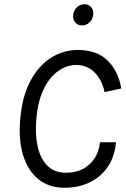

<svg xmlns="http://www.w3.org/2000/svg" viewBox="-20 -876 593 907"><path d="M285 11Q210 11 160 -30.5Q110 -72 88.2 -146Q66.5 -220 76 -318Q85.5 -422.5 124 -494.2Q162.5 -566 220.8 -603Q279 -640 347 -640Q438 -640 488.8 -589.5Q539.5 -539 553 -458L474 -441Q462 -499.5 426.5 -534.2Q391 -569 340 -569Q295.5 -569 255.2 -540.8Q215 -512.5 187.2 -456.5Q159.5 -400.5 152 -318Q145 -243 157.8 -184.8Q170.5 -126.5 203.8 -93.2Q237 -60 292 -60Q359.5 -60 402.8 -99.8Q446 -139.5 452 -204H528Q522 -136.5 489.5 -88.5Q457 -40.5 404.2 -14.8Q351.5 11 285 11ZM367 -756Q347 -756 335.2 -770.5Q323.5 -785 325.5 -805Q327 -824 341.8 -840Q356.5 -856 380.5 -856Q397.5 -856 410 -843Q422.5 -830 420.5 -808Q418 -783.5 402.8 -769.8Q387.5 -756 367 -756Z"/></svg>

Font: Karla
Style: Italic
Weight: 400
Italic angle: -8°
Designer: Jonathan Pinhorn
Version: Version 2.004;gftools[0.9.33]